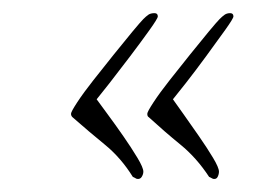

<svg xmlns="http://www.w3.org/2000/svg" viewBox="-20 -384 386 292"><path d="M188 -112 182 -115Q164 -144 139.5 -164Q115 -184 90 -206Q88 -208 88 -211Q88 -214 97.5 -228.5Q107 -243 122 -262Q137 -281 153 -301Q169 -321 181.5 -336Q194 -351 198 -355Q202 -359 205.5 -361.5Q209 -364 215 -364Q220 -364 220 -359Q220 -356 207.5 -338.5Q195 -321 178 -298.5Q161 -276 146.5 -257.5Q132 -239 127 -233Q132 -226 143.5 -210.5Q155 -195 167.5 -177Q180 -159 189 -144Q198 -129 198 -123Q198 -119 195.5 -115Q193 -111 188 -112ZM304 -112 298 -115Q279 -144 254.5 -164Q230 -184 206 -206Q204 -207 204 -211Q204 -214 213.5 -228.5Q223 -243 238 -262Q253 -281 269 -301Q285 -321 297.5 -336Q310 -351 314 -355Q318 -359 321.5 -361.5Q325 -364 330 -364Q335 -364 335 -359Q335 -356 322.5 -338.5Q310 -321 293.5 -298.5Q277 -276 262.5 -257.5Q248 -239 243 -233Q248 -226 259 -210.5Q270 -195 282.5 -177Q295 -159 304 -144Q313 -129 313 -123Q313 -119 311 -115Q309 -111 304 -112Z"/></svg>

Font: Bonheur Royale
Style: Regular
Weight: 400
Designer: Robert E. Leuschke
Foundry: Robert E. Leuschke
Version: Version 1.010; ttfautohint (v1.8.3)